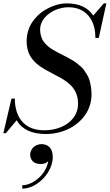

<svg xmlns="http://www.w3.org/2000/svg" viewBox="-40 -780 651 1139"><path d="M-5 10H-20L28 -195H48Q48 -173.2 50.9 -153.4Q53.8 -133.5 60.2 -114.5Q66.6 -95.5 76.2 -79.4Q85.9 -63.4 100 -49.9Q114.1 -36.4 131.8 -26.9Q149.5 -17.5 172.7 -12.2Q195.9 -7 223 -7Q249.5 -7 274.6 -11.9Q299.8 -16.8 321.9 -25.9Q344.1 -35.1 362.8 -48.9Q381.4 -62.8 394.8 -79.9Q408.1 -97.1 415.6 -118.9Q423 -140.8 423 -165Q423 -225 386.8 -266.5Q364.1 -292.4 321.1 -317.2Q307.5 -325.2 265.4 -347Q221.6 -369.6 198.9 -385.6Q156.6 -415.1 137.2 -451.4Q118 -487.5 118 -535Q118 -566.1 126.4 -594.6Q134.8 -623.1 149.1 -645.3Q163.4 -667.5 182.6 -686.4Q201.9 -705.4 223.6 -718.8Q245.2 -732.1 268.2 -741.6Q291.2 -751 313.2 -755.5Q335.2 -760 355 -760Q465.9 -760 513.2 -687.5L576 -760H591L546 -555H526Q526 -587.6 519.3 -615.8Q512.6 -643.9 499.2 -666.2Q485.9 -688.5 466.7 -704.3Q447.5 -720.1 421.6 -728.6Q395.8 -737 365 -737Q346 -737 326.2 -732.6Q306.5 -728.2 287.9 -720.4Q269.4 -712.5 253 -700.6Q236.6 -688.6 224.4 -674.4Q212.2 -660.1 205.1 -642.2Q198 -624.2 198 -605Q198 -587.5 201.9 -572.1Q205.9 -556.6 211.8 -544.8Q217.6 -533 228.2 -521.6Q238.9 -510.2 248.4 -502.4Q258 -494.5 273.4 -485.2Q288.8 -476 299.9 -470.1Q311.1 -464.2 329 -455.2Q347.5 -446 357.1 -441Q366.6 -436 384.1 -425.9Q401.5 -415.9 411.2 -408.5Q420.9 -401.1 435.3 -388.8Q449.8 -376.5 457.9 -365.1Q466.1 -353.8 475.9 -337.6Q485.8 -321.4 490.8 -304.4Q495.9 -287.4 499.4 -265.8Q503 -244.1 503 -220Q503 -185.8 492.8 -154.1Q482.5 -122.4 464.3 -96.8Q446.1 -71.1 420.8 -50.1Q395.5 -29 365.7 -14.8Q335.9 -0.5 301.9 7.2Q268 15 233 15Q105.9 15 58.6 -66.4ZM139 137Q139 124.8 144.2 113.4Q149.4 102 158.2 93.6Q167 85.1 179.6 80.1Q192.1 75 206 75Q236.6 75 254.8 94.4Q273 113.8 273 152Q273 174 265.8 197Q258.6 220 246.1 240.5Q233.6 261 216.2 279.2Q198.8 297.4 179 310.6Q159.2 323.8 136.6 331.4Q114 339 92 339V319Q110.1 319 130.1 312.1Q150 305.2 168.9 292.2Q187.8 279.1 203.7 261.9Q219.6 244.6 230.9 222.2Q242.2 199.9 246 176Q237.2 184.8 227 188.9Q216.8 193 201 193Q185.4 193 173.2 188.5Q161.1 184 153.8 176.2Q146.5 168.4 142.8 158.4Q139 148.5 139 137Z"/></svg>

Font: Bodoni* 11
Style: Italic
Weight: 400
Italic angle: -13°
Version: Version 1.002